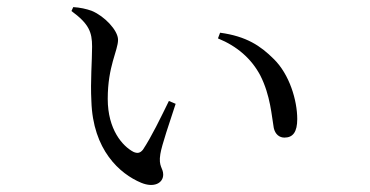

<svg xmlns="http://www.w3.org/2000/svg" viewBox="-20 -516 1040 540"><path d="M239 -385C239 -344 234 -288 237 -232C241 -94 317 -27 377 -2C413 13 439 -1 439 -25C439 -44 425 -47 431 -83C435 -108 457 -172 474 -224L455 -232C432 -185 406 -131 382 -95C374 -85 366 -84 355 -89C325 -105 283 -151 283 -238C283 -330 312 -374 312 -404C312 -431 273 -471 239 -485C224 -491 204 -495 186 -496L181 -485C230 -449 239 -426 239 -385ZM593 -408C647 -386 687 -351 712 -304C741 -247 744 -189 750 -156C754 -138 766 -129 780 -129C804 -129 816 -145 816 -181C816 -234 794 -307 750 -350C713 -387 673 -414 599 -424Z"/></svg>

Font: Harano Aji Mincho
Style: Regular
Weight: 400
Foundry: Masamichi Hosoda
Version: HaranoAjiMincho-Regular version 20230610;ttx 4.39.4